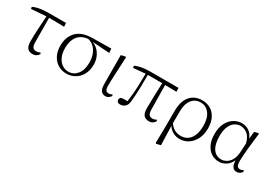

<svg xmlns="http://www.w3.org/2000/svg" viewBox="7 -1304 3199 2289"><g transform="rotate(30 1606.0 -159.5)"><path d="M305.2 14.2Q258.3 14.2 234.1 -14.4Q210 -43 210 -110.8Q210 -193.4 215.1 -283.4Q220.2 -373.5 226.1 -459L22.9 -443.8L17.1 -470.2Q64.9 -491.7 118.7 -499.8Q172.4 -507.8 252 -507.8H467.8L470.2 -457L262.2 -460L264.2 -125Q265.6 -70.8 282 -54Q298.3 -37.1 326.2 -37.1Q343.3 -37.1 356.7 -40.8Q370.1 -44.4 381.8 -50.8L389.2 -33.2Q375.5 -11.2 355 1.5Q334.5 14.2 305.2 14.2Z M772 14.2Q706.5 14.2 655 -16.8Q603.5 -47.9 573.7 -105.2Q543.9 -162.6 543.9 -241.2Q543.9 -362.3 615.5 -435.3Q687 -508.3 833 -509.8L1087.9 -513.2L1092.3 -455.1L856 -471.2Q924.3 -444.8 963.6 -382.1Q1002.9 -319.3 1002.9 -243.2Q1002.9 -160.6 970.5 -103.3Q938 -45.9 885.3 -15.9Q832.5 14.2 772 14.2ZM793 -475.1Q698.7 -465.8 652.8 -405Q606.9 -344.2 606.9 -245.1Q606.9 -173.8 629.9 -123Q652.8 -72.3 691.9 -45.2Q731 -18.1 780.3 -18.1Q850.6 -18.1 897.9 -75Q945.3 -131.8 945.3 -238.8Q945.3 -295.9 928 -345.2Q910.6 -394.5 877 -428.7Q843.3 -462.9 793 -475.1Z M1308.1 14.2Q1270 14.2 1248 -12.9Q1226.1 -40 1226.1 -108.9L1224.1 -502L1282.2 -516.1L1291.5 -509.8Q1287.6 -424.3 1284.7 -362.5Q1281.7 -300.8 1279.5 -256.3Q1277.3 -211.9 1276.4 -178.2Q1275.4 -144.5 1275.4 -113.8Q1275.4 -64.5 1288.8 -48.8Q1302.2 -33.2 1326.2 -33.2Q1341.3 -33.2 1352.1 -37.6Q1362.8 -42 1373 -46.9L1381.3 -29.8Q1372.1 -14.2 1353 0Q1334 14.2 1308.1 14.2Z M1907.2 14.2Q1860.8 14.2 1835.4 -14.4Q1810.1 -43 1810.1 -111.8Q1810.1 -181.2 1813.2 -271.2Q1816.4 -361.3 1819.3 -459H1622.1Q1622.1 -363.8 1619.6 -269.3Q1617.2 -174.8 1607.4 -85Q1603 -35.6 1575.4 -11.7Q1547.9 12.2 1507.3 12.2Q1485.4 12.2 1474.4 0.7Q1463.4 -10.7 1463.4 -26.9Q1463.4 -50.8 1484.4 -63Q1502.4 -65.4 1522.9 -66.7Q1543.5 -67.9 1568.4 -66.9Q1583.5 -170.4 1587.4 -267.3Q1591.3 -364.3 1592.3 -458L1428.2 -443.8L1422.4 -471.2Q1465.8 -490.7 1515.4 -499.3Q1564.9 -507.8 1633.3 -507.8H2016.1L2018.1 -455.1L1860.4 -458L1865.2 -120.1Q1866.7 -69.8 1882.3 -52.5Q1897.9 -35.2 1926.3 -35.2Q1944.8 -35.2 1957.5 -39.3Q1970.2 -43.5 1982.4 -50.8L1990.2 -33.2Q1977.5 -11.2 1956.8 1.5Q1936 14.2 1907.2 14.2Z M2108.4 195.8 2112.3 4.9 2113.3 -246.1Q2113.3 -382.3 2174.1 -452.1Q2234.9 -522 2338.4 -522Q2403.8 -522 2454.3 -491.7Q2504.9 -461.4 2533.7 -403.6Q2562.5 -345.7 2562.5 -262.2Q2562.5 -178.2 2530.5 -116.2Q2498.5 -54.2 2445.6 -20Q2392.6 14.2 2329.6 14.2Q2280.8 14.2 2238.5 -8.1Q2196.3 -30.3 2168.5 -73.2L2177.2 189L2119.6 203.1ZM2168.5 -108.9Q2196.8 -68.4 2234.9 -46.6Q2272.9 -24.9 2322.3 -24.9Q2406.2 -24.9 2452.9 -88.1Q2499.5 -151.4 2499.5 -261.2Q2499.5 -372.1 2452.6 -431.2Q2405.8 -490.2 2335.4 -490.2Q2260.3 -490.2 2215.3 -434.8Q2170.4 -379.4 2169.4 -280.8Z M2870.1 14.2Q2810.5 14.2 2763.7 -16.6Q2716.8 -47.4 2689.5 -105.7Q2662.1 -164.1 2662.1 -247.1Q2662.1 -339.4 2694.6 -400.4Q2727.1 -461.4 2777.6 -491.7Q2828.1 -522 2882.3 -522Q2937 -522 2979.5 -494.6Q3022 -467.3 3048.3 -405.8L3058.1 -503.9L3110.4 -518.1L3120.1 -511.2Q3113.8 -460.9 3107.2 -404.3Q3100.6 -347.7 3095.2 -293.2Q3089.8 -238.8 3086.7 -194.1Q3083.5 -149.4 3083.5 -123Q3083.5 -70.3 3096.4 -51.8Q3109.4 -33.2 3133.3 -33.2Q3147.5 -33.2 3157.2 -37.1Q3167 -41 3177.2 -46.9L3188.5 -28.8Q3176.3 -10.3 3157.2 2Q3138.2 14.2 3114.3 14.2Q3079.1 14.2 3059.8 -11.5Q3040.5 -37.1 3035.2 -100.1Q3008.3 -39.1 2962.9 -12.5Q2917.5 14.2 2870.1 14.2ZM3044.4 -336.9Q3022 -420.4 2978.5 -453.1Q2935.1 -485.8 2886.2 -485.8Q2844.2 -485.8 2807.9 -462.2Q2771.5 -438.5 2748.8 -387.2Q2726.1 -335.9 2726.1 -252.9Q2726.1 -142.6 2767.3 -82.8Q2808.6 -22.9 2881.3 -22.9Q2914.6 -22.9 2949 -42Q2983.4 -61 3008.1 -101.8Q3032.7 -142.6 3037.1 -207Z"/></g></svg>

Font: Source Han Serif TW ExtraLight
Style: Regular
Weight: 250
Designer: Ryoko NISHIZUKA Ë•øÂ°öÊ∂ºÂ≠ê (kana & ideographs); Frank Grie√ühammer (Latin, Greek & Cyrillic); Wenlong ZHANG Âº†ÊñáÈæô 
Foundry: Adobe
Version: Version 2.003;hotconv 1.1.1;makeotfexe 2.6.0